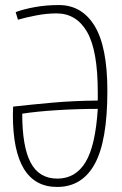

<svg xmlns="http://www.w3.org/2000/svg" viewBox="-20 -730 484 760"><path d="M51 -652 42 -682Q74 -694 118.5 -702Q163 -710 213 -710Q304 -710 354.5 -627.5Q405 -545 405 -370Q405 -172 355 -81Q305 10 206 10Q31 10 31 -276Q31 -286 31.5 -294Q32 -302 32 -308Q103 -316 186 -323.5Q269 -331 367 -332Q367 -340 367 -348Q367 -356 367 -365Q367 -531 324.5 -604Q282 -677 204 -677Q165 -677 123.5 -669Q82 -661 51 -652ZM367 -299Q287 -299 206.5 -294Q126 -289 68 -280Q68 -149 101.5 -86Q135 -23 207 -23Q279 -23 318.5 -88Q358 -153 367 -299Z"/></svg>

Font: Georama SemiCondensed ExtraLight
Style: Regular
Weight: 200
Width: 4
Designer: Jean-Baptiste Levee
Foundry: Production Type
Version: Version 1.000